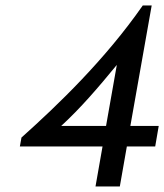

<svg xmlns="http://www.w3.org/2000/svg" viewBox="-20 -674 594 694"><path d="M201.2 -218.8C270.5 -282.2 335.9 -358.4 402.3 -439.5L363.3 -218.8ZM496.1 -654.3C359.4 -458 189.5 -294.9 57.6 -176.8L51.8 -144.5H350.6L325.2 0H413.1L438.5 -144.5H541L553.7 -218.8H451.2L528.3 -654.3Z"/></svg>

Font: Sen-gleads
Style: Italic
Weight: 400
Designer: Kosal Sen, Philatype
Foundry: Philatype
Version: Version 1.004; ttfautohint (v1.8.3)